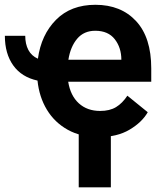

<svg xmlns="http://www.w3.org/2000/svg" viewBox="-20 -573 672 817"><path d="M399.9 10.3Q324.2 10.3 268.3 -20.8Q212.4 -51.8 179.5 -106.2Q146.7 -160.5 139.6 -230.1Q72.1 -244.7 36.4 -294.6Q0.7 -344.5 0.7 -420.8H87.4Q87.4 -385.7 100.7 -360.4Q114 -335.2 141.3 -323.2Q155.2 -425.1 218.4 -488.8Q281.6 -552.6 386 -552.6Q495 -552.6 559.3 -483Q623.6 -413.4 623.6 -282V-225.1H270.2Q279.8 -165.8 315.5 -133.3Q351.2 -100.9 406.2 -100.9Q446.7 -100.9 473.7 -117.2Q500.7 -133.5 522 -165.8L608.7 -95.5Q584.5 -52.9 531.4 -21.3Q478.3 10.3 399.9 10.3ZM385.3 -442.1Q337 -442.1 308.4 -408.2Q279.8 -374.3 271 -318.9H496.4Q496.4 -370 468.4 -406.1Q440.3 -442.1 385.3 -442.1ZM451.7 -49.4V224.1H315V-49.4Z"/></svg>

Font: Interface
Style: Bold
Weight: 700
Designer: Rasmus Andersson
Foundry: rsms
Version: Version 1.8